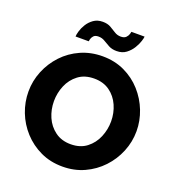

<svg xmlns="http://www.w3.org/2000/svg" viewBox="-160 -1043 1080 1177"><g transform="rotate(20 380.0 -454.5)"><path d="M379 6Q300 6 235.5 -24.5Q171 -55 124 -106.5Q77 -158 52 -222.5Q27 -287 27 -356Q27 -426 53.5 -490.5Q80 -555 127.5 -605.5Q175 -656 240 -685Q305 -714 382 -714Q461 -714 525.5 -683.5Q590 -653 636.5 -601Q683 -549 708 -484.5Q733 -420 733 -353Q733 -283 706.5 -218.5Q680 -154 632.5 -103.5Q585 -53 520.5 -23.5Q456 6 379 6ZM194 -354Q194 -299 215 -250.5Q236 -202 278 -171Q320 -140 380 -140Q442 -140 483.5 -172Q525 -204 545.5 -253.5Q566 -303 566 -356Q566 -411 544.5 -459.5Q523 -508 481.5 -538Q440 -568 380 -568Q318 -568 276.5 -536.5Q235 -505 214.5 -456Q194 -407 194 -354ZM449 -773Q419 -773 397.5 -784.5Q376 -796 357.5 -807.5Q339 -819 316 -819Q294 -819 284 -807.5Q274 -796 271.5 -784.5Q269 -773 269 -771H183Q183 -783 189.5 -806Q196 -829 211 -853.5Q226 -878 250.5 -895.5Q275 -913 310 -913Q341 -913 362 -901Q383 -889 401.5 -877Q420 -865 443 -865Q466 -865 477 -876.5Q488 -888 491.5 -900.5Q495 -913 495 -915H581Q581 -907 574 -884.5Q567 -862 551.5 -836.5Q536 -811 511 -792Q486 -773 449 -773Z"/></g></svg>

Font: Raleway ExtraBold
Style: Regular
Weight: 800
Designer: Matt McInerney, Pablo Impallari, Rodrigo Fuenzalida
Foundry: Matt McInerney, Pablo Impallari, Rodrigo Fuenzalida
Version: Version 4.026